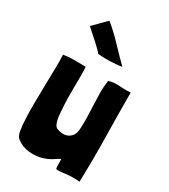

<svg xmlns="http://www.w3.org/2000/svg" viewBox="-186 -843 823 935"><g transform="rotate(30 225.0 -375.5)"><path d="M79 -683Q86 -676 101 -663Q116 -650 132 -635.5Q148 -621 161.5 -608Q175 -595 180 -587Q196 -585 216 -584.5Q236 -584 255.5 -585Q275 -586 291 -587.5Q307 -589 314 -591Q297 -607 275.5 -629.5Q254 -652 231.5 -675.5Q209 -699 187 -719.5Q165 -740 147 -754L78 -684ZM283 -1Q283 2 291 2.5Q299 3 309 2Q319 1 329 -0.5Q339 -2 343 -2Q355 -3 363 -3.5Q371 -4 378 -4Q385 -4 393 -3.5Q401 -3 413 -2Q417 -134 414.5 -257Q412 -380 412 -503Q388 -501 372 -502Q356 -503 343 -503.5Q330 -504 317.5 -503Q305 -502 288 -497V-493Q283 -460 283.5 -427Q284 -394 285.5 -360.5Q287 -327 288 -293Q289 -259 287 -225Q285 -198 273 -184.5Q261 -171 246 -166.5Q231 -162 215.5 -164.5Q200 -167 192 -171Q191 -172 190 -172Q189 -172 188 -173Q180 -179 175.5 -190Q171 -201 168.5 -215Q166 -229 165 -243.5Q164 -258 163 -270Q161 -297 160.5 -328Q160 -359 160.5 -390Q161 -421 161 -450Q161 -479 159 -502Q124 -502 96.5 -502.5Q69 -503 34 -498Q36 -464 35 -419Q34 -374 33 -325.5Q32 -277 31.5 -229.5Q31 -182 32.5 -142Q34 -102 39 -73.5Q44 -45 55 -36Q76 -18 102 -11Q128 -4 155.5 -5Q183 -6 209 -15Q235 -24 256 -39Q261 -43 268.5 -47Q276 -51 281 -54Q282 -40 281.5 -29Q281 -18 283 -1Z"/></g></svg>

Font: Londrina Solid
Style: Regular
Weight: 400
Designer: Marcelo Magalhaes
Foundry: Marcelo Magalhães
Version: Version 1.002